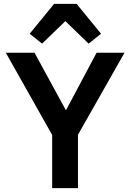

<svg xmlns="http://www.w3.org/2000/svg" viewBox="-20 -970 672 990"><path d="M382 0H249V-274L10 -698H158L319 -403H321L478 -698H622L382 -275ZM259 -950H375L501 -796L437 -745L317 -861L197 -745L133 -796Z"/></svg>

Font: IBM Plex Sans SemiBold
Style: Regular
Weight: 600
Designer: Mike Abbink, Paul van der Laan, Pieter van Rosmalen
Foundry: Bold Monday
Version: Version 3.201